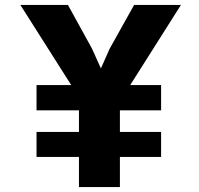

<svg xmlns="http://www.w3.org/2000/svg" viewBox="-20 -763 811 783"><path d="M302 0V-123H129V-225H302V-313H129V-416H270.5L63 -743H257L355 -565L391.5 -484L427 -564L527 -743H718L511 -416H637V-313H469V-225H637V-123H469V0Z"/></svg>

Font: Koeln Type Sans ExtraBold
Style: Regular
Weight: 800
Designer: Eben Sorkin
Foundry: Eben Sorkin
Version: Version 2.001